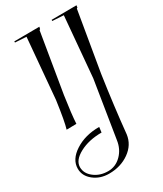

<svg xmlns="http://www.w3.org/2000/svg" viewBox="-212 -620 858 1012"><g transform="rotate(-30 217.0 -113.5)"><path d="M318 -163 350 -529 282 -533V-540L434 -541L432 -528L427 -525L366 -164Q339 20 323 181Q315 240 263 277Q211 314 140 314Q86 314 47.5 283.5Q9 253 9 209Q9 153 70 113.5Q131 74 217 74L213 106Q135 106 79 136Q23 166 23 208Q23 246 58 273Q93 300 142 300Q188 300 222 266Q256 232 263 181ZM121 0 61 1Q74 -40 91 -163L123 -529L55 -533V-540L208 -541L205 -528L200 -525L140 -164Q124 -56 121 0Z"/></g></svg>

Font: Kleymissky
Style: Regular
Weight: 500
Italic angle: -8°
Designer: gluk
Foundry: gluk
Version: Version 0.283